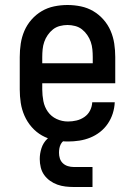

<svg xmlns="http://www.w3.org/2000/svg" viewBox="-20 -558 540 768"><path d="M252 8Q225 8 198 2.5Q171 -3 148 -16Q125 -29 107 -49.5Q89 -70 78 -95Q67 -120 63 -146.5Q59 -173 59 -200V-330Q59 -357 63 -383.5Q67 -410 77.5 -434.5Q88 -459 106 -479.5Q124 -500 147 -513.5Q170 -527 196.5 -532.5Q223 -538 250 -538Q277 -538 303.5 -532.5Q330 -527 353 -513.5Q376 -500 394 -479.5Q412 -459 422.5 -434.5Q433 -410 437 -383.5Q441 -357 441 -330V-225H149V-200Q149 -177 153.5 -153.5Q158 -130 171.5 -111Q185 -92 206.5 -82Q228 -72 252 -72Q269 -72 286 -76Q303 -80 317.5 -90Q332 -100 340 -115.5Q348 -131 349 -149H439Q438 -126 431 -104Q424 -82 411 -63Q398 -44 380 -30Q362 -16 341 -7.5Q320 1 297.5 4.5Q275 8 252 8ZM149 -305H351V-330Q351 -345 349.5 -360.5Q348 -376 343 -390.5Q338 -405 329 -418Q320 -431 308 -440.5Q296 -450 280.5 -454Q265 -458 250 -458Q235 -458 219.5 -454Q204 -450 192 -440.5Q180 -431 171 -418Q162 -405 157 -390.5Q152 -376 150.5 -360.5Q149 -345 149 -330ZM275 190Q258 190 241.5 188Q225 186 209.5 180.5Q194 175 180 165Q166 155 156.5 141.5Q147 128 143 111.5Q139 95 139 78Q139 56 146 34.5Q153 13 169 -2.5Q185 -18 206.5 -24.5Q228 -31 250 -31V0Q241 0 234 5.5Q227 11 223 19Q219 27 217.5 35.5Q216 44 216 53Q216 65 219.5 76Q223 87 231.5 95Q240 103 251.5 106.5Q263 110 275 110H350V190Z"/></svg>

Font: Iosevka Slab Medium
Style: Regular
Weight: 500
Monospace: yes
Designer: Belleve Invis
Foundry: Belleve Invis
Version: Version 11.1.1; ttfautohint (v1.8.3)